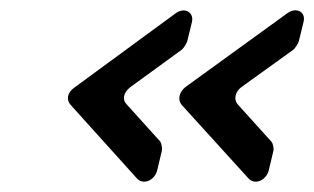

<svg xmlns="http://www.w3.org/2000/svg" viewBox="-20 -473 606 370"><path d="M283 -145 292 -183C293 -187 291 -197 289 -200L224 -272C215 -281 218 -295 231 -305L330 -377C334 -380 340 -390 341 -394L350 -431C354 -450 335 -460 318 -447L123 -304C110 -295 107 -281 116 -271L244 -129C256 -116 278 -125 283 -145ZM498 -145 507 -183C508 -187 506 -197 503 -200L438 -272C430 -281 433 -296 445 -305L545 -377C549 -380 555 -390 556 -394L565 -431C570 -451 550 -460 533 -447L337 -305C325 -295 322 -281 330 -271L459 -129C471 -116 493 -125 498 -145Z"/></svg>

Font: DIN Rundschrift
Style: MittelKursiv
Weight: 400
Version: Version 1.027